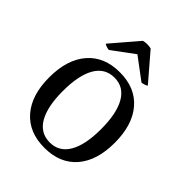

<svg xmlns="http://www.w3.org/2000/svg" viewBox="-207 -836 963 963"><g transform="rotate(45 275.0 -354.0)"><path d="M275 13Q165 13 103.5 -57.5Q42 -128 42 -254Q42 -381 103.5 -452Q165 -523 275 -523Q385 -523 446 -452Q507 -381 507 -254Q507 -128 446 -57.5Q385 13 275 13ZM275 -25Q341 -25 375.5 -84Q410 -143 410 -254Q410 -366 375.5 -425.5Q341 -485 275 -485Q208 -485 173.5 -425.5Q139 -366 139 -254Q139 -143 173.5 -84Q208 -25 275 -25ZM157 -563Q150 -563 137.5 -567Q125 -571 124 -575L245 -716Q251 -718 262 -719Q273 -720 283.5 -719Q294 -718 300 -716L421 -575Q419 -571 406.5 -567Q394 -563 388 -563L273 -649Z"/></g></svg>

Font: Arima Thin Medium
Style: Regular
Weight: 500
Version: Version 1.100